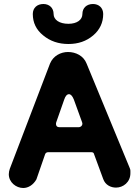

<svg xmlns="http://www.w3.org/2000/svg" viewBox="-20 -924 696 960"><path d="M144 -854C144 -811 161 -775 196 -747C231 -718 273 -704 322 -704C371 -704 412 -718 446 -747C479 -775 496 -811 496 -854C496 -885 474 -904 445 -904C414 -904 392 -885 392 -854C392 -825 365 -805 322 -805C277 -805 248 -825 248 -854C248 -885 226 -904 197 -904C166 -904 144 -885 144 -854ZM96 16C121 16 146 1 162 -27L206 -154C209 -160 214 -163 221 -163H437C444 -163 449 -160 450 -154L496 -29C507 2 535 14 560 14C596 14 632 -13 632 -58C632 -66 633 -75 629 -83L413 -606C398 -645 359 -664 320 -664C284 -664 246 -645 230 -606L29 -80C26 -71 24 -62 24 -53C24 -12 61 16 96 16ZM278 -288C263 -288 260 -297 260 -304C260 -307 260 -309 261 -312L301 -426C307 -444 315 -453 325 -453C334 -453 342 -444 349 -427L390 -314C391 -311 392 -308 392 -305C392 -297 385 -288 373 -288Z"/></svg>

Font: Dongle
Style: Bold
Weight: 700
Designer: Yanghee Ryu
Foundry: Yanghee Ryu
Version: Version 2.000